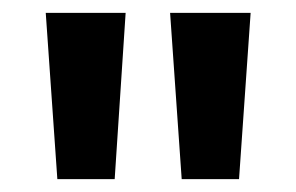

<svg xmlns="http://www.w3.org/2000/svg" viewBox="-20 -734 459 298"><path d="M175 -714H51L69 -456H158ZM369 -714H244L262 -456H351Z"/></svg>

Font: Noto Sans Georgian ExtraCondensed SemiBold
Style: Regular
Weight: 600
Width: 2
Designer: Monotype Design Team, Akaki Razmadze
Foundry: Google LLC
Version: Version 2.005